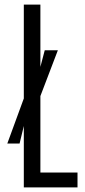

<svg xmlns="http://www.w3.org/2000/svg" viewBox="-20 -820 370 840"><path d="M84.2 0V-268.8L65.6 -191.9H11.9L84.2 -389.3V-800H156.7V-527.4L175.7 -600H233.1L156.7 -399.7V-65.2H319.1V0Z"/></svg>

Font: Big Shoulders Display SC Thin
Style: Regular
Weight: 100
Designer: Patric King
Foundry: XO Type Co
Version: Version 2.002